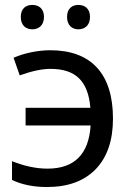

<svg xmlns="http://www.w3.org/2000/svg" viewBox="-20 -750 534 780"><path d="M64.5 -681.2C64.5 -646.5 85.4 -630.9 111.3 -630.9C136.7 -630.9 158.7 -646.5 158.7 -681.2C158.7 -715.8 136.7 -730 111.3 -730C85.4 -730 64.5 -715.8 64.5 -681.2ZM252.4 -681.2C252.4 -646.5 273.4 -630.9 298.3 -630.9C323.7 -630.9 345.7 -646.5 345.7 -681.2C345.7 -715.8 323.7 -730 298.3 -730C273.4 -730 252.4 -715.8 252.4 -681.2ZM170.9 9.8C256.3 9.8 322.3 -14.6 369.1 -63C415.5 -111.3 439 -179.7 439 -268.1C439 -449.2 351.6 -545.9 184.1 -545.9C134.8 -545.9 76.7 -534.2 35.2 -515.1L60.1 -443.8C109.4 -461.4 150.9 -470.2 185.1 -470.2C286.6 -470.2 337.9 -421.4 347.2 -312H84V-240.2H348.1C340.8 -123.5 282.2 -64.9 172.9 -64.9C127 -64.9 79.1 -75.2 28.8 -95.2V-19C68.4 0 115.7 9.8 170.9 9.8Z"/></svg>

Font: Noto Reveo Sans
Style: Regular
Weight: 400
Designer: Monotype Design team
Foundry: Monotype Imaging Inc.
Version: Version 1.04